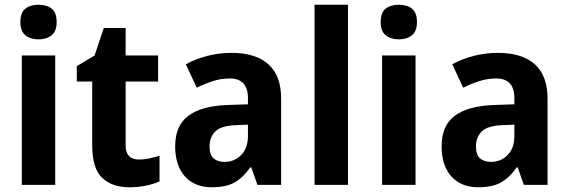

<svg xmlns="http://www.w3.org/2000/svg" viewBox="-20 -873 2399 810"><path d="M143 -853Q177 -853 198 -836.5Q219 -820 219 -780Q219 -741 197.5 -724Q176 -707 143 -707Q109 -707 87.5 -724Q66 -741 66 -780Q66 -820 87 -836.5Q108 -853 143 -853ZM213 -639V-93H72V-639Z M567 -200Q589 -200 609.5 -204.5Q630 -209 653 -216V-108Q630 -97 596.5 -90Q563 -83 526 -83Q453 -83 411 -122.5Q369 -162 369 -261V-529H304V-594L379 -639L418 -755H510V-639H647V-529H510V-259Q510 -200 567 -200Z M957 -650Q1058 -650 1112 -602Q1166 -554 1166 -457V-93H1066L1040 -167H1036Q1005 -123 969 -103Q933 -83 873 -83Q801 -83 760 -129Q719 -175 719 -256Q719 -343 774.5 -384.5Q830 -426 939 -430L1026 -433V-459Q1026 -542 949 -542Q914 -542 880.5 -531.5Q847 -521 810 -503L764 -602Q806 -625 855.5 -637.5Q905 -650 957 -650ZM975 -345Q914 -343 889 -319Q864 -295 864 -255Q864 -220 881 -205Q898 -190 927 -190Q969 -190 997.5 -219Q1026 -248 1026 -299V-347Z M1448 -93H1307V-853H1448Z M1663 -853Q1697 -853 1718 -836.5Q1739 -820 1739 -780Q1739 -741 1717.5 -724Q1696 -707 1663 -707Q1629 -707 1607.5 -724Q1586 -741 1586 -780Q1586 -820 1607 -836.5Q1628 -853 1663 -853ZM1733 -639V-93H1592V-639Z M2081 -650Q2182 -650 2236 -602Q2290 -554 2290 -457V-93H2190L2164 -167H2160Q2129 -123 2093 -103Q2057 -83 1997 -83Q1925 -83 1884 -129Q1843 -175 1843 -256Q1843 -343 1898.5 -384.5Q1954 -426 2063 -430L2150 -433V-459Q2150 -542 2073 -542Q2038 -542 2004.5 -531.5Q1971 -521 1934 -503L1888 -602Q1930 -625 1979.5 -637.5Q2029 -650 2081 -650ZM2099 -345Q2038 -343 2013 -319Q1988 -295 1988 -255Q1988 -220 2005 -205Q2022 -190 2051 -190Q2093 -190 2121.5 -219Q2150 -248 2150 -299V-347Z"/></svg>

Font: Noto Sans Telugu UI SemiCondensed
Style: Bold
Weight: 700
Width: 4
Designer: Jelle Bosma - Monotype Design Team
Foundry: Monotype Imaging Inc.
Version: Version 2.005; ttfautohint (v1.8.4.7-5d5b)